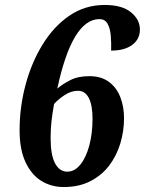

<svg xmlns="http://www.w3.org/2000/svg" viewBox="-20 -744 584 774"><path d="M237 10Q187 10 147 -14.5Q107 -39 83 -90Q59 -141 59 -219Q59 -312 83 -402Q107 -492 152 -565Q197 -638 260 -681Q323 -724 402 -724Q472 -724 508 -694.5Q544 -665 544 -625Q544 -586 513 -563Q482 -540 428 -540Q429 -572 426.5 -601Q424 -630 413.5 -648.5Q403 -667 381 -667Q271 -667 211 -387Q231 -404 262.5 -420.5Q294 -437 340 -437Q388 -437 419 -414Q450 -391 465 -352.5Q480 -314 480 -268Q480 -215 465 -165.5Q450 -116 420 -76.5Q390 -37 344 -13.5Q298 10 237 10ZM251 -52Q281 -52 304 -80.5Q327 -109 340 -157.5Q353 -206 353 -265Q353 -320 338 -349Q323 -378 294 -378Q267 -378 241 -361Q215 -344 198 -325Q191 -286 187.5 -254.5Q184 -223 184 -188Q184 -119 202 -85.5Q220 -52 251 -52Z"/></svg>

Font: Noto Serif Condensed
Style: Bold Italic
Weight: 700
Width: 3
Italic angle: -12°
Designer: Monotype Design Team
Foundry: Monotype Imaging Inc.
Version: Version 2.014